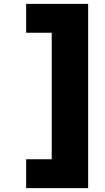

<svg xmlns="http://www.w3.org/2000/svg" viewBox="-20 -827 540 991"><path d="M115 144V-5H247V-658H115V-807H435V144Z"/></svg>

Font: Panamera Black
Style: Regular
Weight: 900
Designer: Bastien Sozeau
Foundry: NBR — Bastien Sozeau
Version: Version 3.002; ttfautohint (v1.8.4.7-5d5b);gftools[0.9.33]